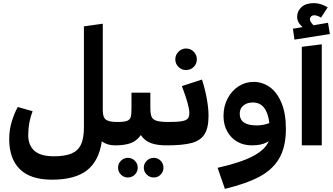

<svg xmlns="http://www.w3.org/2000/svg" viewBox="-20 -932 2137 1231"><path d="M717 0Q667 0 633 -26Q614 101 537 160.5Q460 220 313 220Q175 220 107 152.5Q39 85 39 -40Q39 -99 55.5 -153Q72 -207 94 -246L189 -219Q161 -147 161 -65Q161 -1 200.5 34.5Q240 70 325 70Q396 70 438 52.5Q480 35 499 -5Q518 -45 518 -115V-763L639 -780V-224Q639 -179 659.5 -164.5Q680 -150 730 -150L737 -69Z M1068 -68 1048 0Q987 0 947.5 -14.5Q908 -29 883 -66Q857 -29 818.5 -14.5Q780 0 717 0L697 -67L730 -150Q775 -150 794 -157Q813 -164 818 -181Q823 -198 823 -237V-338H944V-239Q944 -201 952 -183Q960 -165 984.5 -157.5Q1009 -150 1060 -150ZM737 143Q737 117 755.5 98.5Q774 80 800 80Q826 80 844.5 98.5Q863 117 863 143Q863 169 844.5 187.5Q826 206 800 206Q774 206 755.5 187.5Q737 169 737 143ZM902 143Q902 117 921 98.5Q940 80 966 80Q992 80 1010 98.5Q1028 117 1028 143Q1028 169 1010 187.5Q992 206 966 206Q940 206 921 187.5Q902 169 902 143Z M1194 -208Q1194 -255 1146 -380L1275 -422Q1295 -360 1306 -298.5Q1317 -237 1317 -190Q1317 -112 1291.5 -71.5Q1266 -31 1209.5 -15.5Q1153 0 1048 0L1028 -67L1060 -150Q1118 -150 1146 -155Q1174 -160 1184 -172Q1194 -184 1194 -208ZM1104 -552Q1104 -580 1124.5 -600.5Q1145 -621 1173 -621Q1202 -621 1222 -600.5Q1242 -580 1242 -552Q1242 -523 1222 -503Q1202 -483 1173 -483Q1144 -483 1124 -503Q1104 -523 1104 -552Z M1813 -106Q1813 8 1771.5 81Q1730 154 1646 199.5Q1562 245 1422 279L1375 144Q1526 110 1604 68Q1682 26 1703 -27Q1664 0 1595 0Q1542 0 1501 -23.5Q1460 -47 1436.5 -90Q1413 -133 1413 -189Q1413 -251 1439.5 -301Q1466 -351 1510 -379Q1554 -407 1606 -407Q1662 -407 1709 -374Q1756 -341 1784.5 -273Q1813 -205 1813 -106ZM1626 -128Q1668 -128 1707 -143Q1691 -275 1601 -275Q1564 -275 1540.5 -255.5Q1517 -236 1517 -203Q1517 -128 1626 -128Z M1915 0V-632L2043 -648V0ZM2095 -714 1868 -678 1858 -748 1920 -758Q1885 -789 1885 -823Q1885 -861 1913 -886.5Q1941 -912 1993 -912Q2036 -912 2081 -885L2038 -819Q2015 -834 1995 -834Q1982 -834 1974.5 -826.5Q1967 -819 1967 -809Q1967 -793 1990 -770L2083 -786Z"/></svg>

Font: FiraGOUPP
Style: Bold
Weight: 700
Designer: bBox Type
Foundry: bBox Type GmbH
Version: Version 1.001